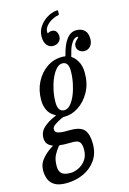

<svg xmlns="http://www.w3.org/2000/svg" viewBox="-227 -895 814 1216"><g transform="rotate(-15 180.5 -286.5)"><path d="M-71.5 135Q-71.5 91.5 -43.2 58.8Q-15 26 20 5Q31 -2 29.5 -2Q28 -2 19.5 -6.5Q0 -16 -8.2 -30.2Q-16.5 -44.5 -16.5 -64Q-16.5 -104.5 14.2 -132Q45 -159.5 83.5 -175Q98 -180.5 97 -182.5Q96 -184.5 86 -190Q59 -205.5 45.5 -234.5Q32 -263.5 32 -300Q32 -365 58.8 -417Q85.5 -469 130.2 -499.5Q175 -530 229.5 -530Q236 -530 238.5 -529.8Q241 -529.5 243 -529Q248.5 -528.5 250.5 -528.2Q252.5 -528 254 -534Q271.5 -604 298 -637Q324.5 -670 360 -670Q394.5 -670 414 -651.2Q433.5 -632.5 433.5 -594Q433.5 -564 417.5 -546.5Q401.5 -529 379 -529Q358 -529 344 -541.5Q330 -554 330 -573Q330 -586 337.2 -596.2Q344.5 -606.5 352.2 -613.5Q360 -620.5 362 -624.2Q364 -628 353 -628Q346.5 -628 335.2 -620Q324 -612 312 -589.8Q300 -567.5 290 -525.5Q289 -520.5 287.8 -517.8Q286.5 -515 290 -512.5Q308.5 -502 326.2 -471.8Q344 -441.5 344 -394Q344 -324 314.8 -271.2Q285.5 -218.5 241 -189.2Q196.5 -160 150 -160H142.5Q140 -160 137.5 -159.2Q135 -158.5 127.5 -155Q104 -144.5 82.8 -130.2Q61.5 -116 61.5 -101Q61.5 -80 81.8 -74.5Q102 -69 122 -69H163.5Q228.5 -69 252.8 -39.8Q277 -10.5 277 52Q277 115 245.8 159.2Q214.5 203.5 162.8 226.8Q111 250 50 250Q3 250 -23.5 234.5Q-50 219 -60.8 193Q-71.5 167 -71.5 135ZM116 -262Q116 -200 159 -200Q179.5 -200 198 -220.5Q216.5 -241 230.8 -275Q245 -309 253.2 -349.8Q261.5 -390.5 261.5 -431Q261.5 -490 221 -490Q199.5 -490 180.5 -469Q161.5 -448 147 -414.2Q132.5 -380.5 124.2 -340.5Q116 -300.5 116 -262ZM64 11.5Q48.5 30.5 33.5 57.5Q18.5 84.5 18.5 132Q18.5 162 35 178Q51.5 194 92.5 194Q117.5 194 145.5 181Q173.5 168 193.5 141Q213.5 114 213.5 72Q213.5 38 201.8 23.5Q190 9 157.5 9H109Q102.5 9 98 8.8Q93.5 8.5 78 7Q68.5 5.5 64 11.5ZM248 -659Q248 -639 232.8 -625.2Q217.5 -611.5 194.5 -611.5Q171.5 -611.5 155 -630.2Q138.5 -649 138.5 -687Q138.5 -722 158.2 -751.5Q178 -781 208.8 -800.2Q239.5 -819.5 272.5 -822.5Q277 -823 279.2 -822.5Q281.5 -822 281.5 -816.5V-799Q281.5 -791.5 271.5 -790Q253.5 -787.5 231.2 -775Q209 -762.5 193.8 -743.5Q178.5 -724.5 180.5 -701.5Q181.5 -696.5 183.5 -697.8Q185.5 -699 189 -701Q197.5 -706 209.5 -706Q229.5 -706 238.8 -692.5Q248 -679 248 -659Z"/></g></svg>

Font: Besley* Condensed
Style: Italic
Weight: 400
Width: 3
Italic angle: -13°
Designer: Owen Earl
Foundry: indestructible type*
Version: Version 3.000; ttfautohint (v1.8.3)